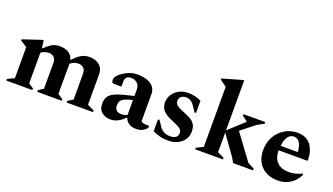

<svg xmlns="http://www.w3.org/2000/svg" viewBox="-67 -1254 3064 1767"><g transform="rotate(20 1464.5 -370.0)"><path d="M31 0V-16L98 -48V-352L34 -393V-405L216 -466H228L237 -392H242Q277 -427 310 -446.5Q343 -466 389 -466Q438 -466 473 -445Q508 -424 519 -382H523Q561 -422 595.5 -444Q630 -466 679 -466Q738 -466 776 -435Q814 -404 814 -343V-48L880 -16V0H622V-16L673 -48V-302Q673 -337 653.5 -355.5Q634 -374 603 -374Q581 -374 560 -366Q539 -358 524 -343V-48L574 -16V0H334V-16L383 -48V-302Q383 -337 363.5 -355.5Q344 -374 313 -374Q295 -374 274 -367Q253 -360 238 -348V-48L286 -16V0Z M1050 9Q1001 9 966 -20.5Q931 -50 933 -106Q933 -142 947 -167.5Q961 -193 996 -212Q1031 -231 1094 -247L1188 -270V-332Q1188 -370 1165 -393Q1142 -416 1106 -416Q1074 -416 1060 -402Q1046 -388 1046 -360V-314L1042 -310H976Q961 -310 955 -317Q949 -324 949 -341Q949 -363 966.5 -384Q984 -405 1013 -423Q1049 -446 1080.5 -456Q1112 -466 1149 -466Q1198 -466 1239 -453Q1280 -440 1304.5 -411.5Q1329 -383 1329 -338V-74Q1345 -58 1377 -58H1406L1409 -55V-41Q1398 -22 1371.5 -6Q1345 10 1303 10Q1261 10 1234.5 -7.5Q1208 -25 1194 -58H1188Q1163 -30 1128 -10.5Q1093 9 1050 9ZM1065 -134Q1065 -102 1082.5 -86.5Q1100 -71 1131 -71Q1158 -71 1188 -83V-230Q1138 -219 1111.5 -206Q1085 -193 1075 -176Q1065 -159 1065 -134Z M1622 10Q1573 10 1536.5 0.5Q1500 -9 1465 -26V-142H1480L1515 -90Q1552 -34 1618 -34Q1696 -34 1696 -91Q1696 -112 1685 -125Q1674 -138 1649.5 -150Q1625 -162 1582 -180Q1526 -203 1499 -234Q1472 -265 1472 -311Q1472 -354 1494.5 -389Q1517 -424 1556 -445Q1595 -466 1644 -466Q1678 -466 1710.5 -459Q1743 -452 1774 -436V-317H1759L1728 -364Q1709 -393 1689 -407Q1669 -421 1641 -421Q1611 -421 1592.5 -406Q1574 -391 1574 -364Q1574 -346 1582.5 -333.5Q1591 -321 1613 -309Q1635 -297 1676 -281Q1704 -270 1731.5 -255.5Q1759 -241 1777.5 -214.5Q1796 -188 1796 -141Q1796 -94 1771 -60Q1746 -26 1706.5 -8Q1667 10 1622 10Z M1881 0V-16L1948 -48V-636L1884 -683V-695L2076 -750H2088V-261L2238 -398V-404L2189 -440V-456H2401V-440L2337 -405L2201 -298L2384 -50L2448 -16V0H2253L2222 -52L2088 -239V-47L2153 -16V0Z M2693 10Q2590 10 2530.5 -49.5Q2471 -109 2471 -207Q2471 -283 2504 -341.5Q2537 -400 2593 -433Q2649 -466 2718 -466Q2799 -466 2844 -412Q2889 -358 2890 -259L2886 -254H2606V-249Q2606 -207 2622 -172.5Q2638 -138 2672.5 -118Q2707 -98 2762 -98Q2791 -98 2822.5 -105Q2854 -112 2888 -129H2891V-113Q2866 -60 2814.5 -25Q2763 10 2693 10ZM2695 -421Q2660 -421 2637.5 -389Q2615 -357 2609 -299H2778Q2771 -368 2749.5 -394.5Q2728 -421 2695 -421Z"/></g></svg>

Font: Spectral
Style: Bold
Weight: 700
Designer: Jean-Baptiste Levee
Foundry: Production Type
Version: Version 2.001